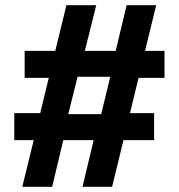

<svg xmlns="http://www.w3.org/2000/svg" viewBox="-20 -720 688 740"><path d="M236 -700 193 -524H75V-420H168L135 -284H35V-180H110L66 0H181L224 -180H341L298 0H412L456 -180H574V-284H481L514 -420H614V-524H539L582 -700H468L426 -524H307L351 -700ZM370 -280H243L279 -424H405Z"/></svg>

Font: Jost-600-Semi-PL
Style: Regular
Weight: 600
Version: Version 3.300; ttfautohint (v0.97) -l 8 -r 50 -G 200 -x 14 -